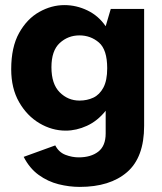

<svg xmlns="http://www.w3.org/2000/svg" viewBox="-20 -531 637 754"><path d="M293 203Q252 203 210 192.5Q168 182 132 156Q96 130 73 85L197 40Q211 67 237 77Q263 87 289 87Q337 87 366 64.5Q395 42 395 -7V-96Q363 -56 321.5 -37Q280 -18 238 -18Q184 -18 135 -47Q86 -76 55 -130Q24 -184 24 -259Q24 -346 55 -401.5Q86 -457 134 -484Q182 -511 233 -511Q280 -511 323.5 -490Q367 -469 395 -428L415 -496H546V-37Q546 87 479 145Q412 203 293 203ZM292 -136Q322 -136 346.5 -147.5Q371 -159 386 -187Q401 -215 401 -263Q401 -336 368.5 -364Q336 -392 292 -392Q247 -392 214.5 -362Q182 -332 182 -267Q182 -201 214.5 -168.5Q247 -136 292 -136Z"/></svg>

Font: Atkinson Hyperlegible
Style: Bold
Weight: 700
Designer: Elliott Scott, Megan Eiswerth, Linus Boman, Theodore Petrosky
Foundry: Braille Institute
Version: Version 1.006; ttfautohint (v1.8.3)